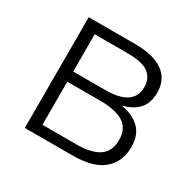

<svg xmlns="http://www.w3.org/2000/svg" viewBox="-122 -666 813 799"><g transform="rotate(30 284.0 -266.0)"><path d="M492 -402Q492 -351 465 -322.5Q438 -294 395 -284V-281Q446 -273 479 -242Q512 -211 512 -152Q512 -83 465 -41.5Q418 0 316 0H88V-532H311Q398 -532 445 -499.5Q492 -467 492 -402ZM434 -396Q434 -437 404.5 -460Q375 -483 306 -483H145V-304H299Q434 -304 434 -396ZM453 -152Q453 -207 415 -231Q377 -255 304 -255H145V-48H307Q380 -48 416.5 -73Q453 -98 453 -152Z"/></g></svg>

Font: Noto Sans Light
Style: Regular
Weight: 300
Designer: Monotype Design Team
Foundry: Monotype Imaging Inc.
Version: Version 2.007